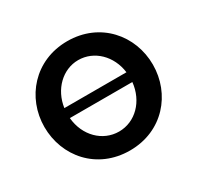

<svg xmlns="http://www.w3.org/2000/svg" viewBox="-123 -673 846 825"><g transform="rotate(-30 300.5 -261.0)"><path d="M301 -532C139 -532 32 -406 32 -261C32 -116 137 10 301 10C464 10 570 -116 570 -261C570 -406 464 -532 301 -532ZM301 -438C380 -438 444 -375 455 -289H147C159 -375 224 -438 301 -438ZM301 -84C220 -84 154 -149 146 -240H456C447 -150 382 -84 301 -84Z"/></g></svg>

Font: FIGSv2-sans-serif SemiBold
Style: Regular
Weight: 600
Designer: Matt McInerney, Pablo Impallari, Rodrigo Fuenzalida,Mirko Velimirovic
Foundry: Matt McInerney, Pablo Impallari, Rodrigo Fuenzalida
Version: Version 4.021;hotconv 1.0.109;makeotfexe 2.5.65596